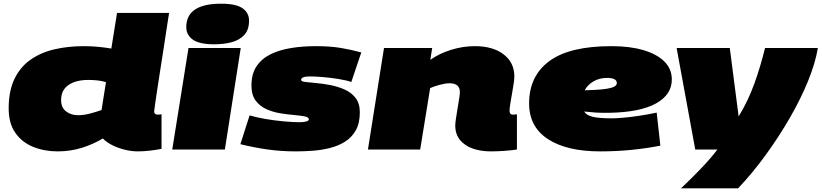

<svg xmlns="http://www.w3.org/2000/svg" viewBox="-20 -810 4450 1040"><path d="M726 10Q693 10 656 1Q619 -8 587.5 -24Q556 -40 537 -60Q486 -29 424 -9.5Q362 10 292 10Q220 10 159.5 -14.5Q99 -39 63 -90.5Q27 -142 27 -223Q27 -318 58.5 -383Q90 -448 146 -487Q202 -526 275.5 -543Q349 -560 433 -560Q477 -560 516 -556Q555 -552 583 -547L614 -740H896Q896 -740 891.5 -712Q887 -684 880 -637.5Q873 -591 864.5 -535.5Q856 -480 847 -424Q838 -368 831 -320Q824 -272 819.5 -241.5Q815 -211 815 -207Q815 -189 834 -189Q843 -189 855 -191V-4Q833 1 796 5.5Q759 10 726 10ZM402 -186Q434 -186 468 -195Q502 -204 530 -214L554 -365Q532 -372 507.5 -374.5Q483 -377 458 -377Q391 -377 351 -349.5Q311 -322 311 -268Q311 -227 338 -206.5Q365 -186 402 -186Z M1178 -790Q1258 -790 1293.5 -765.5Q1329 -741 1329 -698Q1329 -648 1302.5 -620Q1276 -592 1233.5 -581Q1191 -570 1141 -570Q1061 -570 1025 -595Q989 -620 989 -663Q989 -790 1178 -790ZM913 0 1001 -550H1284L1198 0Z M1282 -29 1332 -185Q1369 -174 1418.5 -165.5Q1468 -157 1518 -152.5Q1568 -148 1603 -148Q1625 -148 1639 -152Q1653 -156 1653 -163Q1653 -175 1630.5 -179.5Q1608 -184 1572.5 -187Q1537 -190 1497.5 -196.5Q1458 -203 1422.5 -219Q1387 -235 1364.5 -265.5Q1342 -296 1342 -347Q1342 -410 1370 -451.5Q1398 -493 1446.5 -516.5Q1495 -540 1557.5 -550Q1620 -560 1690 -560Q1768 -560 1825 -550.5Q1882 -541 1937 -526L1883 -366Q1853 -376 1811.5 -382.5Q1770 -389 1729 -392.5Q1688 -396 1658 -396Q1611 -396 1611 -377Q1611 -369 1634 -366Q1657 -363 1693 -360Q1729 -357 1770 -349Q1811 -341 1847 -325Q1883 -309 1906 -279.5Q1929 -250 1929 -202Q1929 -143 1907.5 -104.5Q1886 -66 1849.5 -43Q1813 -20 1767.5 -8.5Q1722 3 1674.5 6.5Q1627 10 1583 10Q1501 10 1428 -0.5Q1355 -11 1282 -29Z M2060 -550H2321L2311 -486Q2361 -521 2424.5 -540.5Q2488 -560 2552 -560Q2650 -560 2708 -515.5Q2766 -471 2766 -396Q2766 -380 2762 -354.5Q2758 -329 2753 -300.5Q2748 -272 2744 -247.5Q2740 -223 2740 -209Q2740 -201 2744 -195Q2748 -189 2758 -189Q2768 -189 2780 -191V0Q2754 4 2714.5 7Q2675 10 2639 10Q2585 10 2541.5 -5Q2498 -20 2472 -51.5Q2446 -83 2446 -130Q2446 -144 2450 -169.5Q2454 -195 2458.5 -223Q2463 -251 2467 -275Q2471 -299 2471 -311Q2471 -359 2415 -359Q2393 -359 2361.5 -350.5Q2330 -342 2310 -333L2256 0H1973Z M3557 -21Q3480 -6 3398.5 2Q3317 10 3231 10Q3050 10 2948 -56.5Q2846 -123 2846 -250Q2846 -398 2955.5 -479Q3065 -560 3292 -560Q3392 -560 3465 -538.5Q3538 -517 3578.5 -477Q3619 -437 3619 -379Q3619 -297 3533 -249.5Q3447 -202 3281 -199Q3237 -198 3203.5 -200.5Q3170 -203 3144 -206Q3157 -185 3192 -177Q3227 -169 3295 -169Q3315 -169 3352 -172Q3389 -175 3437 -182Q3485 -189 3537 -200ZM3268 -388Q3228 -388 3196 -370Q3164 -352 3147 -321Q3154 -321 3161 -321.5Q3168 -322 3176 -322Q3246 -324 3283.5 -332.5Q3321 -341 3321 -360Q3321 -388 3268 -388Z M4124 -550H4410Q4397 -470 4357.5 -372.5Q4318 -275 4258.5 -172Q4199 -69 4127.5 29.5Q4056 128 3978 210H3669Q3725 157 3775.5 104.5Q3826 52 3866 0H3746L3645 -550H3933L3981 -179Q4032 -263 4065.5 -355.5Q4099 -448 4124 -550Z"/></svg>

Font: Georama ExtraExtended Black
Style: Italic
Weight: 900
Width: 8
Italic angle: -9°
Designer: Jean-Baptiste Levee
Foundry: Production Type
Version: Version 1.000